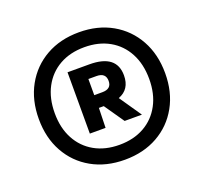

<svg xmlns="http://www.w3.org/2000/svg" viewBox="-109 -877 926 871"><g transform="rotate(-20 353.5 -441.5)"><path d="M353.5 -134Q263 -134 194.2 -172.8Q125.5 -211.5 87 -280.8Q48.5 -350 48.5 -441Q48.5 -532 87 -601.5Q125.5 -671 194.2 -710Q263 -749 353.5 -749Q444 -749 512.8 -710Q581.5 -671 620 -601.5Q658.5 -532 658.5 -441Q658.5 -350 620 -280.8Q581.5 -211.5 512.8 -172.8Q444 -134 353.5 -134ZM353.5 -206Q422.5 -206 473.8 -235Q525 -264 553.2 -316.8Q581.5 -369.5 581.5 -441Q581.5 -513 553.2 -566Q525 -619 473.8 -648Q422.5 -677 353.5 -677Q284.5 -677 233.2 -648Q182 -619 153.8 -566Q125.5 -513 125.5 -441Q125.5 -369.5 153.8 -316.8Q182 -264 233.2 -235Q284.5 -206 353.5 -206ZM243.5 -300V-596H349Q479.5 -596 479.5 -495.5Q479.5 -428 422 -406.5L495 -300H411.5L345.5 -395.5H322L319.5 -300ZM322 -457H361Q405.5 -457 405.5 -495.5Q405.5 -535 361 -535H322Z"/></g></svg>

Font: Encode Sans XBd
Style: Regular
Weight: 800
Designer: Multiple Designers
Foundry: Impallari Type
Version: Version 3.002; ttfautohint (v1.8.3) -l 8 -r 50 -G 200 -x 14 